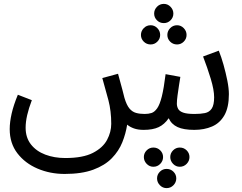

<svg xmlns="http://www.w3.org/2000/svg" viewBox="-20 -664 1249 989"><path d="M313 232Q238 232 173.5 204.5Q109 177 69.5 125.5Q30 74 30 1Q30 -35 40 -79Q50 -123 72 -176L144 -148Q128 -106 120 -71Q112 -36 112 -6Q112 45 139.5 80Q167 115 213.5 132.5Q260 150 316 150Q407 150 458.5 123.5Q510 97 531.5 56.5Q553 16 553 -26Q553 -92 538.5 -147.5Q524 -203 507 -262L588 -284Q604 -227 610.5 -201.5Q617 -176 621 -160Q632 -123 646.5 -105.5Q661 -88 680.5 -82.5Q700 -77 725 -77Q745 -77 760.5 -82Q776 -87 789.5 -106Q803 -125 813.5 -167Q824 -209 833 -282L909 -268Q906 -250 902 -224Q898 -198 894.5 -172.5Q891 -147 891 -130Q891 -116 897.5 -103.5Q904 -91 923.5 -84Q943 -77 982 -77Q1013 -77 1035.5 -81.5Q1058 -86 1070.5 -104.5Q1083 -123 1083 -163Q1083 -201 1065.5 -258.5Q1048 -316 1026 -373L1107 -403Q1120 -371 1131.5 -330Q1143 -289 1151 -249Q1159 -209 1159 -179Q1159 -111 1136 -70.5Q1113 -30 1072.5 -12.5Q1032 5 981 5Q926 5 894.5 -9.5Q863 -24 849 -55Q827 -23 797 -9Q767 5 720 5Q691 5 670 -2.5Q649 -10 635 -22Q628 24 610 69Q592 114 556 151Q520 188 460.5 210Q401 232 313 232ZM824 -545Q803 -545 788.5 -559.5Q774 -574 774 -594Q774 -614 788.5 -629Q803 -644 824 -644Q844 -644 858.5 -629Q873 -614 873 -594Q873 -574 858.5 -559.5Q844 -545 824 -545ZM756 -435Q735 -435 720.5 -449.5Q706 -464 706 -484Q706 -504 720.5 -519Q735 -534 756 -534Q776 -534 790.5 -519Q805 -504 805 -484Q805 -464 790.5 -449.5Q776 -435 756 -435ZM892 -435Q871 -435 856.5 -449.5Q842 -464 842 -484Q842 -504 856.5 -519Q871 -534 892 -534Q912 -534 926.5 -519Q941 -504 941 -484Q941 -464 926.5 -449.5Q912 -435 892 -435ZM906 195Q886 195 871.5 180Q857 165 857 145Q857 125 871.5 110.5Q886 96 906 96Q927 96 941.5 110.5Q956 125 956 145Q956 165 941.5 180Q927 195 906 195ZM770 195Q750 195 735.5 180Q721 165 721 145Q721 125 735.5 110.5Q750 96 770 96Q791 96 805.5 110.5Q820 125 820 145Q820 165 805.5 180Q791 195 770 195ZM838 305Q818 305 803.5 290Q789 275 789 255Q789 235 803.5 220.5Q818 206 838 206Q859 206 873.5 220.5Q888 235 888 255Q888 275 873.5 290Q859 305 838 305Z"/></svg>

Font: Noto Sans Living
Style: Regular
Weight: 400
Designer: Monotype Design Team
Foundry: Monotype Imaging Inc.
Version: Version 2.013; ttfautohint (v1.8.4.7-5d5b)